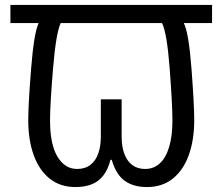

<svg xmlns="http://www.w3.org/2000/svg" viewBox="-20 -734 898 775"><path d="M285 21Q223 21 180.5 -13Q138 -47 116 -108Q94 -169 94 -249Q94 -311 105.5 -456Q117 -601 136 -641H22V-714H836V-641H722Q742 -601 753 -456Q764 -311 764 -249Q764 -169 742 -108Q720 -47 677.5 -13Q635 21 573 21Q518 21 483 -4.5Q448 -30 431 -89H426Q416 -50 397 -25.5Q378 -1 350 10Q322 21 285 21ZM291 -52Q324 -52 345.5 -69Q367 -86 377 -115.5Q387 -145 387 -182V-333H471V-182Q471 -141 482.5 -111.5Q494 -82 515 -67Q536 -52 566 -52Q600 -52 624.5 -74Q649 -96 662.5 -140Q676 -184 676 -248Q676 -311 665 -456Q654 -601 634 -641H225Q206 -601 194 -456Q182 -311 182 -248Q182 -151 212 -101.5Q242 -52 291 -52Z"/></svg>

Font: hexguzrati15
Style: Regular
Weight: 400
Designer: Jelle Bosma - Monotype Design Team
Foundry: Monotype Imaging Inc.
Version: Version 2.006